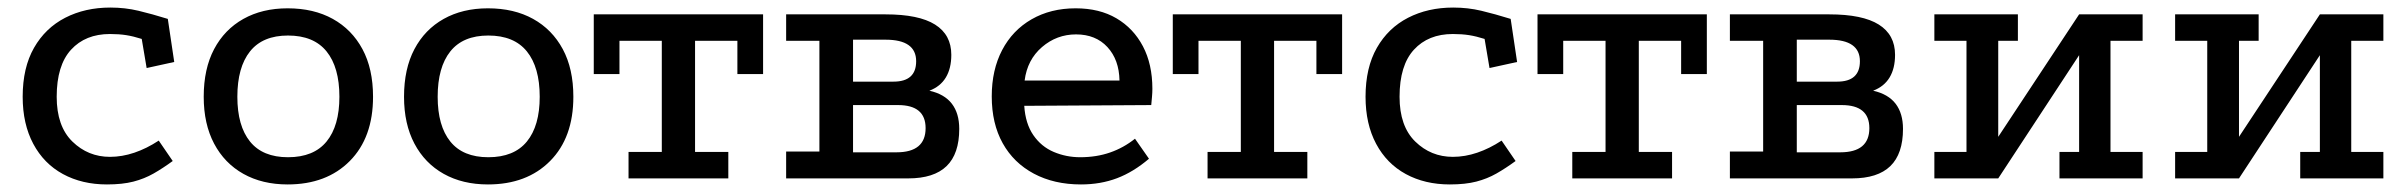

<svg xmlns="http://www.w3.org/2000/svg" viewBox="-20 -472 6369 508"><path d="M355 -369Q333 -376 314 -379Q295 -382 271 -382Q206 -382 168 -340.5Q130 -299 130 -216Q130 -138 171.5 -97.5Q213 -57 271 -57Q303 -57 335.5 -68Q368 -79 400 -100L437 -46Q411 -27 386.5 -13Q362 1 333 8.5Q304 16 263 16Q197 16 146.5 -11.5Q96 -39 68 -91.5Q40 -144 40 -216Q40 -293 70 -345.5Q100 -398 152.5 -425Q205 -452 272 -452Q311 -452 346.5 -443.5Q382 -435 424 -422L441 -308L368 -292Z M741 -450Q810 -450 860.5 -422Q911 -394 939 -342Q967 -290 967 -216Q967 -108 905.5 -46Q844 16 741 16Q674 16 624 -12Q574 -40 546.5 -92Q519 -144 519 -216Q519 -290 546.5 -342Q574 -394 624 -422Q674 -450 741 -450ZM742 -378Q675 -378 641.5 -336Q608 -294 608 -216Q608 -139 641.5 -97.5Q675 -56 742 -56Q810 -56 844 -97.5Q878 -139 878 -216Q878 -294 844 -336Q810 -378 742 -378Z M1271 -450Q1340 -450 1390.5 -422Q1441 -394 1469 -342Q1497 -290 1497 -216Q1497 -108 1435.5 -46Q1374 16 1271 16Q1204 16 1154 -12Q1104 -40 1076.5 -92Q1049 -144 1049 -216Q1049 -290 1076.5 -342Q1104 -394 1154 -422Q1204 -450 1271 -450ZM1272 -378Q1205 -378 1171.5 -336Q1138 -294 1138 -216Q1138 -139 1171.5 -97.5Q1205 -56 1272 -56Q1340 -56 1374 -97.5Q1408 -139 1408 -216Q1408 -294 1374 -336Q1340 -378 1272 -378Z M1551 -434H1999V-276H1931V-364H1819V-70H1907V0H1643V-70H1731V-364H1619V-276H1551Z M2323 -434Q2411 -434 2454 -407Q2497 -380 2497 -327Q2497 -291 2482.5 -267Q2468 -243 2439 -232Q2479 -223 2498.5 -197.5Q2518 -172 2518 -131Q2518 -65 2484.5 -32.5Q2451 0 2383 0H2060V-71H2148V-364H2060V-434ZM2352 -69Q2429 -69 2429 -133Q2429 -194 2356 -194H2237V-69ZM2344 -256Q2404 -256 2404 -310Q2404 -367 2323 -367H2237V-256Z M3020 -52Q2979 -17 2935.5 -0.5Q2892 16 2840 16Q2769 16 2715.5 -12.5Q2662 -41 2633 -93Q2604 -145 2604 -217Q2604 -287 2631.5 -339.5Q2659 -392 2709.5 -421Q2760 -450 2826 -450Q2889 -450 2934 -423.5Q2979 -397 3004 -349.5Q3029 -302 3029 -237Q3029 -227 3028 -216Q3027 -205 3026 -194L2690 -192Q2693 -145 2714 -114.5Q2735 -84 2768 -70Q2801 -56 2838 -56Q2881 -56 2917 -68.5Q2953 -81 2983 -105ZM2942 -259Q2941 -314 2910 -347.5Q2879 -381 2827 -381Q2776 -381 2737 -347.5Q2698 -314 2691 -259Z M3083 -434H3531V-276H3463V-364H3351V-70H3439V0H3175V-70H3263V-364H3151V-276H3083Z M3908 -369Q3886 -376 3867 -379Q3848 -382 3824 -382Q3759 -382 3721 -340.5Q3683 -299 3683 -216Q3683 -138 3724.5 -97.5Q3766 -57 3824 -57Q3856 -57 3888.5 -68Q3921 -79 3953 -100L3990 -46Q3964 -27 3939.5 -13Q3915 1 3886 8.5Q3857 16 3816 16Q3750 16 3699.5 -11.5Q3649 -39 3621 -91.5Q3593 -144 3593 -216Q3593 -293 3623 -345.5Q3653 -398 3705.5 -425Q3758 -452 3825 -452Q3864 -452 3899.5 -443.5Q3935 -435 3977 -422L3994 -308L3921 -292Z M4048 -434H4496V-276H4428V-364H4316V-70H4404V0H4140V-70H4228V-364H4116V-276H4048Z M4820 -434Q4908 -434 4951 -407Q4994 -380 4994 -327Q4994 -291 4979.5 -267Q4965 -243 4936 -232Q4976 -223 4995.5 -197.5Q5015 -172 5015 -131Q5015 -65 4981.5 -32.5Q4948 0 4880 0H4557V-71H4645V-364H4557V-434ZM4849 -69Q4926 -69 4926 -133Q4926 -194 4853 -194H4734V-69ZM4841 -256Q4901 -256 4901 -310Q4901 -367 4820 -367H4734V-256Z M5098 -434H5319V-364H5267V-110L5481 -434H5649V-364H5564V-70H5649V0H5429V-70H5481V-326L5267 0H5098V-70H5183V-364H5098Z M5735 -434H5956V-364H5904V-110L6118 -434H6286V-364H6201V-70H6286V0H6066V-70H6118V-326L5904 0H5735V-70H5820V-364H5735Z"/></svg>

Font: Podkova Medium
Style: Regular
Weight: 500
Designer: Ilya Yudin
Foundry: Cyreal (www.cyreal.org)
Version: Version 2.103